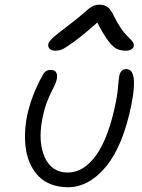

<svg xmlns="http://www.w3.org/2000/svg" viewBox="-20 -805 599 811"><path d="M212.9 -590.8Q197.3 -590.8 189.5 -599.1Q181.6 -607.4 184.1 -619.1Q186.5 -629.4 202.9 -644.8Q219.2 -660.2 279.8 -706.1Q301.8 -722.7 323.5 -741.2Q345.2 -759.8 354 -767.3Q362.8 -774.9 374.3 -780Q385.7 -785.2 399.9 -785.2Q421.9 -785.2 435.3 -774.7Q448.7 -764.2 462.9 -733.9Q475.1 -709 488.8 -688.7Q502.4 -668.5 512.5 -658.2Q522.5 -647.9 531 -639.4Q539.6 -630.9 543 -624.3Q546.4 -617.7 544.9 -609.9Q543.5 -601.6 534.2 -596.2Q524.9 -590.8 512.2 -590.8Q488.8 -590.8 472.4 -599.1Q456.1 -607.4 436.5 -633.3Q417 -659.2 391.1 -710Q330.1 -655.8 291.5 -627.9Q252.9 -600.1 240 -595.5Q227.1 -590.8 212.9 -590.8ZM267.1 -14.2Q228 -14.2 196.8 -26.1Q165.5 -38.1 144.5 -59.1Q123.5 -80.1 109.6 -108.6Q95.7 -137.2 90.1 -170.9Q84.5 -204.6 85.7 -241Q86.9 -277.3 94.2 -314.9Q112.8 -403.3 161.1 -488.8Q171.4 -509.8 194.8 -509.8Q210.4 -509.8 216.8 -499.8Q223.1 -489.7 220.2 -472.2Q217.3 -456.1 206.5 -436Q195.8 -416 182.1 -383.3Q168.5 -350.6 159.2 -305.2Q139.6 -205.6 168.9 -140.9Q198.2 -76.2 266.1 -76.2Q334.5 -76.2 387.5 -151.4Q440.4 -226.6 470.2 -377.9Q476.6 -408.7 478.8 -439.5Q481 -470.2 483.9 -484.9Q490.2 -513.2 513.2 -513.2Q564.9 -513.2 535.2 -363.8Q500 -189 428 -101.6Q356 -14.2 267.1 -14.2Z"/></svg>

Font: Shantell Sans Bouncy
Style: Italic
Weight: 300
Italic angle: -11.31°
Designer: Stephen Nixon, Anya Danilova, Shantell Martin
Foundry: Arrow Type
Version: Version 1.006;[9816181b4]